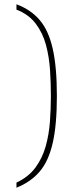

<svg xmlns="http://www.w3.org/2000/svg" viewBox="-20 -764 318 898"><path d="M57 90Q113 64 145.5 20Q178 -24 193.5 -79Q209 -134 213.5 -194.5Q218 -255 218 -315Q218 -375 214 -436.5Q210 -498 195 -554Q180 -610 147 -653.5Q114 -697 57 -719V-744Q124 -719 165.5 -670.5Q207 -622 226.5 -536.5Q246 -451 246 -315Q246 -180 226.5 -95Q207 -10 165.5 38.5Q124 87 57 114Z"/></svg>

Font: Noto Serif Myanmar Thin
Style: Regular
Weight: 100
Designer: Ben Mitchell and the Monotype Design Team
Foundry: Monotype Imaging Inc.
Version: Version 2.106; ttfautohint (v1.8.4.7-5d5b)